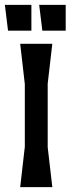

<svg xmlns="http://www.w3.org/2000/svg" viewBox="-33 -769 290 789"><path d="M-13 -749 0 -643H96V-749ZM128 -749 141 -643H237V-749ZM50 -589 69 -423V-166L50 0H182L163 -164V-425L182 -589Z"/></svg>

Font: BackOut Medium
Style: Regular
Weight: 500
Designer: Frank Adebiaye
Foundry: Velvetyne Type Foundry
Version: Version 2.000;hotconv 1.0.109;makeotfexe 2.5.65596